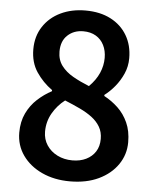

<svg xmlns="http://www.w3.org/2000/svg" viewBox="-54 -795 688 855"><g transform="rotate(5 290.0 -368.0)"><path d="M290 14Q220 14 165 -11.5Q110 -37 78.5 -81.5Q47 -126 47 -183Q47 -232 65 -269.5Q83 -307 112.5 -334Q142 -361 176 -379V-384Q134 -414 105.5 -456.5Q77 -499 77 -558Q77 -616 105.5 -659.5Q134 -703 183 -726.5Q232 -750 294 -750Q359 -750 406.5 -725.5Q454 -701 480 -657Q506 -613 506 -555Q506 -518 491.5 -485.5Q477 -453 455.5 -427Q434 -401 410 -383V-378Q444 -360 472 -333.5Q500 -307 517 -269.5Q534 -232 534 -182Q534 -127 503.5 -82.5Q473 -38 418.5 -12Q364 14 290 14ZM338 -416Q368 -446 382.5 -479Q397 -512 397 -547Q397 -579 384.5 -604Q372 -629 348.5 -643Q325 -657 292 -657Q250 -657 222 -631Q194 -605 194 -558Q194 -521 213.5 -495Q233 -469 265.5 -450.5Q298 -432 338 -416ZM293 -80Q328 -80 354.5 -93Q381 -106 396 -129.5Q411 -153 411 -186Q411 -217 397.5 -240Q384 -263 361 -280.5Q338 -298 306.5 -313Q275 -328 238 -343Q204 -317 182.5 -279.5Q161 -242 161 -197Q161 -163 178.5 -136.5Q196 -110 226 -95Q256 -80 293 -80Z"/></g></svg>

Font: Noto Sans TC SemiBold
Style: Regular
Weight: 600
Designer: Ryoko NISHIZUKA  (kana, bopomofo & ideographs); Paul D. Hunt (Latin, Greek & Cyrillic); Sandoll Communications , Soo-you
Foundry: Adobe
Version: Version 2.004-H2;hotconv 1.0.118;makeotfexe 2.5.65603